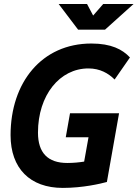

<svg xmlns="http://www.w3.org/2000/svg" viewBox="-20 -918 680 948"><path d="M290 9.8C388.7 9.8 475.6 -10.7 507.8 -19.5L567.9 -358.9H325.7L304.7 -240.2H417L395.5 -120.1C370.6 -116.2 342.8 -113.3 312.5 -113.3C216.3 -113.3 167.5 -163.1 167.5 -263.2C167.5 -448.7 275.4 -580.1 416.5 -580.1C473.6 -580.1 515.1 -556.2 545.9 -525.4L621.6 -634.3C584.5 -674.3 528.8 -703.1 431.2 -703.1C186 -703.1 32.2 -510.7 32.2 -250.5C32.2 -86.9 127.9 9.8 290 9.8ZM365.7 -771.5H498.5L639.6 -898.4H489.7L439.9 -841.3L409.7 -898.4H269.5Z"/></svg>

Font: Cascadia Code NF
Style: Bold Italic
Weight: 700
Italic angle: -10°
Monospace: yes
Designer: Aaron Bell
Foundry: Saja Typeworks
Version: Version 2404.023